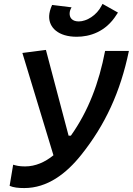

<svg xmlns="http://www.w3.org/2000/svg" viewBox="-20 -954 681 984"><path d="M104.5 9.8C223.1 9.8 319.8 -64 397 -161.1C519 -314 597.2 -482.9 640.6 -692.9H518.6C487.3 -529.3 432.6 -384.3 343.3 -258.8H331.5L215.3 -698.2L94.7 -682.6L253.9 -158.2C211.4 -123.5 162.1 -101.1 108.4 -101.1C77.6 -101.1 63 -105.5 47.4 -109.9L29.3 -1.5C49.3 7.3 75.2 9.8 104.5 9.8ZM373 -765.6C439 -765.6 521.5 -789.6 577.1 -878.4L584.5 -889.6L505.4 -934.1L500.5 -924.8C475.6 -875.5 424.3 -844.2 383.8 -844.2C349.6 -844.2 335.9 -863.3 336.9 -886.2C337.4 -896 339.8 -904.3 346.7 -916.5L247.1 -928.7C237.3 -907.2 232.9 -889.6 231.9 -872.6C229.5 -812.5 279.3 -765.6 373 -765.6Z"/></svg>

Font: Cascadia Code SemiBold
Style: Italic
Weight: 600
Italic angle: -10°
Monospace: yes
Designer: Aaron Bell
Foundry: Saja Typeworks
Version: Version 2404.023